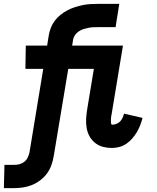

<svg xmlns="http://www.w3.org/2000/svg" viewBox="-39 -755 809 990"><path d="M-19 215 -16 95H35Q49 95 62 91.5Q75 88 86.5 79Q98 70 104 57Q110 44 113 31L184 -400H92L94 -520H204L212 -570Q215 -590 222.5 -610Q230 -630 243 -647.5Q256 -665 273 -678.5Q290 -692 309 -702Q328 -712 348.5 -718.5Q369 -725 389 -729Q409 -733 429 -734Q449 -735 469 -735H576L557 -615H467Q455 -615 442 -614.5Q429 -614 416.5 -611.5Q404 -609 391.5 -605Q379 -601 367.5 -593.5Q356 -586 348 -574.5Q340 -563 338 -551L333 -520H595L537 -169Q536 -164 535 -158.5Q534 -153 533.5 -148Q533 -143 533 -138Q533 -133 533 -128Q533 -123 534 -117.5Q535 -112 540 -112Q551 -112 562 -116.5Q573 -121 581 -129.5Q589 -138 593.5 -148.5Q598 -159 601 -169L696 -147Q691 -128 684 -109.5Q677 -91 666.5 -73.5Q656 -56 642.5 -40.5Q629 -25 612 -13.5Q595 -2 575.5 3Q556 8 538 8Q514 8 491.5 2Q469 -4 451.5 -18Q434 -32 423 -51.5Q412 -71 408 -94Q404 -117 405 -140.5Q406 -164 410 -188L445 -400H313L238 50Q234 74 226 96.5Q218 119 203.5 139Q189 159 168.5 174.5Q148 190 125.5 199Q103 208 79.5 211.5Q56 215 33 215Z"/></svg>

Font: Iosevka Etoile Heavy
Style: Italic
Weight: 900
Italic angle: -9°
Designer: Belleve Invis
Foundry: Belleve Invis
Version: Version 22.1.2; ttfautohint (v1.8.4)